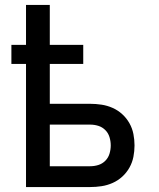

<svg xmlns="http://www.w3.org/2000/svg" viewBox="-20 -755 640 775"><path d="M85 0V-497H26V-574H85V-735H181V-574H316V-497H181V-336H344Q367 -336 390 -332.5Q413 -329 434.5 -319.5Q456 -310 473.5 -294Q491 -278 502.5 -257.5Q514 -237 518.5 -214Q523 -191 523 -168Q523 -145 518.5 -122Q514 -99 502.5 -78.5Q491 -58 473.5 -42Q456 -26 434.5 -16.5Q413 -7 390 -3.5Q367 0 344 0ZM181 -84H344Q361 -84 377 -89Q393 -94 405 -106Q417 -118 422 -134.5Q427 -151 427 -168Q427 -185 422 -201.5Q417 -218 405 -230Q393 -242 377 -247Q361 -252 344 -252H181Z"/></svg>

Font: Iosevka SS04 Medium Extended
Style: Regular
Weight: 500
Width: 7
Monospace: yes
Designer: Belleve Invis
Foundry: Belleve Invis
Version: Version 19.0.0; ttfautohint (v1.8.4)